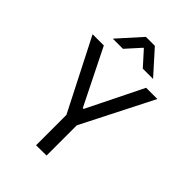

<svg xmlns="http://www.w3.org/2000/svg" viewBox="-261 -1024 1136 1136"><g transform="rotate(45 307.0 -455.5)"><path d="M128 -700 302 -350H309L482 -700H576L349 -253V0L262 1V-253L34 -700ZM268 -912H343L474 -766H388L307 -856H303L222 -766H137Z"/></g></svg>

Font: Lopes Sans
Style: Regular
Weight: 400
Designer: Gabriel Lam, Diego Maldonado
Foundry: TypeRant, Foresti Design
Version: Version 4.000